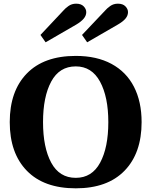

<svg xmlns="http://www.w3.org/2000/svg" viewBox="-20 -1014 823 1044"><path d="M200 -824 324 -956Q334 -968 352 -981Q370 -994 394 -994Q421 -994 435 -979.5Q449 -965 449 -948Q449 -929 435 -912.5Q421 -896 394 -880L228 -784ZM426 -824 551 -956Q561 -968 579 -981Q597 -994 621 -994Q648 -994 662 -979.5Q676 -965 676 -948Q676 -929 662 -912.5Q648 -896 620 -880L454 -784ZM33 -350Q33 -519 126 -614.5Q219 -710 392 -710Q506 -710 586.5 -666.5Q667 -623 708.5 -542Q750 -461 750 -350Q750 -181 657 -85.5Q564 10 392 10Q219 10 126 -85.5Q33 -181 33 -350ZM569 -350Q569 -487 524 -570Q479 -653 392 -653Q303 -653 258.5 -570.5Q214 -488 214 -350Q214 -212 258.5 -129.5Q303 -47 392 -47Q480 -47 524.5 -129.5Q569 -212 569 -350Z"/></svg>

Font: Trirong ExtraBold
Style: Regular
Weight: 800
Designer: Katatrad Team
Foundry: CadsonDemak
Version: Version 1.001